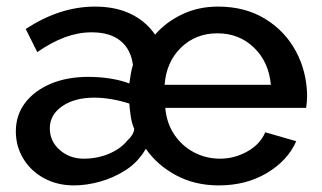

<svg xmlns="http://www.w3.org/2000/svg" viewBox="-20 -552 975 582"><path d="M204 10Q154 10 114 -11.5Q74 -33 51 -70.5Q28 -108 28 -154Q28 -203 56 -240Q84 -277 133.5 -298Q183 -319 248 -319Q281 -319 313.5 -314Q346 -309 372 -299Q374 -313 376.5 -328Q379 -343 383 -355Q377 -402 345.5 -428Q314 -454 258 -454Q217 -454 176.5 -439Q136 -424 93 -394L58 -464Q161 -532 268 -532Q331 -532 377 -509.5Q423 -487 450 -447Q483 -485 532 -508.5Q581 -532 641 -532Q723 -532 783.5 -495Q844 -458 877 -396.5Q910 -335 911 -261Q911 -253 910 -242.5Q909 -232 908 -225H481Q485 -179 508 -144.5Q531 -110 567.5 -90.5Q604 -71 647 -71Q691 -71 730 -93Q769 -115 784 -151L878 -124Q852 -65 789 -27.5Q726 10 643 10Q571 10 514 -20.5Q457 -51 422 -101Q399 -61 362 -37Q325 -13 283.5 -1.5Q242 10 204 10ZM801 -295Q795 -364 750 -407.5Q705 -451 639 -451Q573 -451 528.5 -407.5Q484 -364 479 -295ZM234 -71Q275 -71 310.5 -86Q346 -101 366 -126Q385 -143 387 -161Q380 -176 376.5 -198.5Q373 -221 372 -238Q348 -246 320 -251Q292 -256 266 -256Q206 -256 168.5 -230Q131 -204 131 -163Q131 -124 161 -97.5Q191 -71 234 -71Z"/></svg>

Font: Raleway SemiBold
Style: Regular
Weight: 600
Designer: Matt McInerney, Pablo Impallari, Rodrigo Fuenzalida
Foundry: Matt McInerney, Pablo Impallari, Rodrigo Fuenzalida
Version: Version 4.026